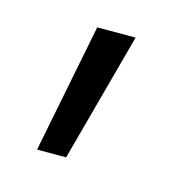

<svg xmlns="http://www.w3.org/2000/svg" viewBox="-50 -147 312 319"><g transform="rotate(15 106.5 12.0)"><path d="M82 -99H148L88 123H38Z"/></g></svg>

Font: Cairo Light
Style: Regular
Weight: 300
Designer: Mohamed Gaber, Accademia di Belle Arti di Urbino and others
Foundry: Kief Type Foundry, Accademia di Belle Arti di Urbino and others
Version: Version 3.011